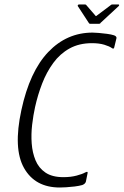

<svg xmlns="http://www.w3.org/2000/svg" viewBox="-20 -825 550 854"><path d="M362 -17Q359 -7 346 -2Q332 2 312 4.5Q292 7 274 8Q256 9 246 9Q136 9 87 -77.5Q38 -164 75 -335Q112 -507 194.5 -593.5Q277 -680 392 -680Q402 -680 419.5 -678.5Q437 -677 456 -674.5Q475 -672 487 -668Q493 -666 496 -662.5Q499 -659 498 -655L489 -618Q487 -604 478 -611Q467 -619 444 -626Q421 -633 389 -633Q332 -633 289.5 -609.5Q247 -586 217 -545Q187 -504 167.5 -453.5Q148 -403 136 -349Q128 -313 123 -270.5Q118 -228 121 -187Q124 -146 138 -112Q152 -78 182 -57.5Q212 -37 262 -37Q295 -37 321 -44Q347 -51 359 -58Q367 -62 369 -60Q371 -58 369 -52ZM381 -719Q377 -719 375 -723L326 -798Q325 -800 326.5 -802.5Q328 -805 331 -805H359Q363 -805 365 -801L404 -756Q406 -751 411 -756L471 -801Q474 -805 479 -805H507Q510 -805 510 -802.5Q510 -800 508 -798L427 -723Q426 -719 420 -719Z"/></svg>

Font: Glory Light
Style: Italic
Weight: 300
Italic angle: -12°
Version: Version 1.011